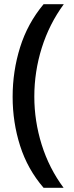

<svg xmlns="http://www.w3.org/2000/svg" viewBox="-20 -734 353 912"><path d="M187 158Q111 70 75.5 -41.5Q40 -153 40 -274Q40 -396 75.5 -509.5Q111 -623 187 -714H283Q214 -620 178.5 -507Q143 -394 143 -275Q143 -159 178 -47Q213 65 282 158Z"/></svg>

Font: Noto Sans Adlam Medium
Style: Regular
Weight: 500
Version: Version 3.001